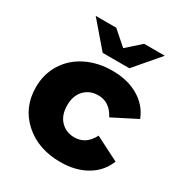

<svg xmlns="http://www.w3.org/2000/svg" viewBox="-179 -886 961 1021"><g transform="rotate(30 301.5 -375.0)"><path d="M337.9 8.8Q201.2 8.8 114 -69.8Q26.9 -148.4 26.9 -272Q26.9 -352.5 66.4 -416.3Q106 -480 177 -515.4Q248 -550.8 337.9 -550.8Q430.2 -550.8 497.1 -511.7Q564 -472.7 591.8 -401.9L444.8 -327.1Q407.7 -399.9 336.9 -399.9Q285.6 -399.9 252.4 -365.7Q219.2 -331.5 219.2 -272Q219.2 -210.9 252.4 -176.5Q285.6 -142.1 336.9 -142.1Q407.7 -142.1 444.8 -214.8L591.8 -140.1Q564 -69.3 497.1 -30.3Q430.2 8.8 337.9 8.8ZM243.2 -606.9 112.8 -758.8H238.8L325.2 -683.1L410.2 -758.8H537.1L407.2 -606.9Z"/></g></svg>

Font: Montserrat ExtraBold
Style: Regular
Weight: 800
Designer: Julieta Ulanovsky
Foundry: Julieta Ulanovsky
Version: Version 9.000